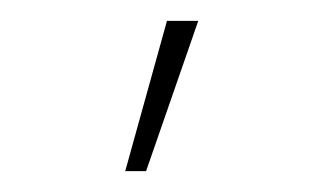

<svg xmlns="http://www.w3.org/2000/svg" viewBox="-20 -720 310 184"><path d="M100 -556 140 -700H170L120 -556Z"/></svg>

Font: Urbanist Thin
Style: Regular
Weight: 100
Designer: Corey Hu
Foundry: Corey Hu
Version: Version 1.330; ttfautohint (v1.8.4.7-5d5b)